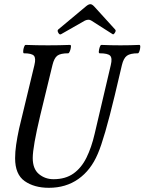

<svg xmlns="http://www.w3.org/2000/svg" viewBox="-20 -882 689 915"><path d="M213 13Q143 13 97.5 -19Q52 -51 52 -128Q52 -158 57 -192.5Q62 -227 71 -269L144 -572Q152 -605 141.5 -616.5Q131 -628 94 -628Q90 -628 90.5 -638Q91 -648 94.5 -658Q98 -668 102 -668Q129 -667 155.5 -666.5Q182 -666 209 -666Q235 -666 261.5 -666.5Q288 -667 314 -668Q319 -668 318 -658Q317 -648 313 -638Q309 -628 305 -628Q268 -628 253 -616.5Q238 -605 230 -572L172 -333Q136 -182 136 -129Q136 -77 165.5 -52.5Q195 -28 235 -28Q292 -28 330 -55Q368 -82 392 -130.5Q416 -179 431 -244L508 -572Q516 -605 505 -616.5Q494 -628 455 -628Q450 -628 451 -638Q452 -648 455.5 -658Q459 -668 463 -668Q486 -667 509 -666.5Q532 -666 554 -666Q577 -666 599.5 -666.5Q622 -667 644 -668Q649 -668 648.5 -658Q648 -648 644.5 -638Q641 -628 637 -628Q601 -628 585 -616.5Q569 -605 561 -572L527 -428Q477 -220 446 -149Q413 -71 353.5 -29Q294 13 213 13ZM271 -719Q264 -715 258 -725.5Q252 -736 257 -741L390 -852Q396 -857 401 -859.5Q406 -862 411 -862Q419 -862 430 -850L529 -741Q534 -736 527.5 -726Q521 -716 517 -719L415 -784Q412 -786 408.5 -787Q405 -788 402 -788Q398 -788 393.5 -787Q389 -786 385 -784Z"/></svg>

Font: Junicode Two Beta Condensed Medium
Style: Italic
Weight: 500
Width: 3
Italic angle: -9°
Version: Version 1.053; ttfautohint (v1.8.4)